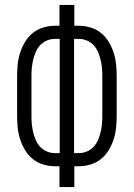

<svg xmlns="http://www.w3.org/2000/svg" viewBox="-20 -755 540 775"><path d="M220 0V-84H202Q178 -84 154.5 -91Q131 -98 112.5 -113Q94 -128 81.5 -148.5Q69 -169 61.5 -192Q54 -215 51.5 -239Q49 -263 49 -287V-448Q49 -472 51.5 -496Q54 -520 61.5 -543Q69 -566 81.5 -586.5Q94 -607 112.5 -622Q131 -637 154.5 -644Q178 -651 202 -651H220V-735H280V-651H298Q322 -651 345.5 -644Q369 -637 387.5 -622Q406 -607 418.5 -586.5Q431 -566 438.5 -543Q446 -520 448.5 -496Q451 -472 451 -448V-287Q451 -263 448.5 -239Q446 -215 438.5 -192Q431 -169 418.5 -148.5Q406 -128 387.5 -113Q369 -98 345.5 -91Q322 -84 298 -84H280V0ZM202 -137H221V-598H202Q185 -598 169.5 -591.5Q154 -585 142.5 -573Q131 -561 124.5 -545.5Q118 -530 114 -514Q110 -498 108.5 -481.5Q107 -465 107 -448V-287Q107 -270 108.5 -253.5Q110 -237 114 -221Q118 -205 124.5 -189.5Q131 -174 142.5 -162Q154 -150 169.5 -143.5Q185 -137 202 -137ZM279 -137H298Q315 -137 330.5 -143.5Q346 -150 357.5 -162Q369 -174 375.5 -189.5Q382 -205 386 -221Q390 -237 391.5 -253.5Q393 -270 393 -287V-448Q393 -465 391.5 -481.5Q390 -498 386 -514Q382 -530 375.5 -545.5Q369 -561 357.5 -573Q346 -585 330.5 -591.5Q315 -598 298 -598H279Z"/></svg>

Font: Iosevka Light
Style: Regular
Weight: 300
Monospace: yes
Designer: Belleve Invis
Foundry: Belleve Invis
Version: Version 32.5.0; ttfautohint (v1.8.4)